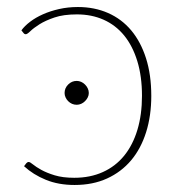

<svg xmlns="http://www.w3.org/2000/svg" viewBox="-20 -521 508 547"><path d="M55 -56Q56.5 -57.5 58 -58.5Q59.5 -59.5 62 -59.5Q65.5 -59.5 74 -52.5Q82.5 -45.5 97.8 -37Q113 -28.5 136 -21.5Q159 -14.5 191.5 -14.5Q237 -14.5 273 -30.8Q309 -47 333.8 -77.5Q358.5 -108 371.5 -151.2Q384.5 -194.5 384.5 -248Q384.5 -303.5 371.2 -346.8Q358 -390 333.8 -419.8Q309.5 -449.5 275.2 -464.8Q241 -480 199 -480Q161 -480 135.2 -471.2Q109.5 -462.5 92.5 -451.8Q75.5 -441 66.5 -432.2Q57.5 -423.5 53.5 -423.5Q49.5 -423.5 47 -427L41 -434.5Q50 -447 65.8 -459Q81.5 -471 102.2 -480.2Q123 -489.5 148.2 -495.2Q173.5 -501 202 -501Q249 -501 287.8 -484Q326.5 -467 353.8 -434.5Q381 -402 396 -355Q411 -308 411 -248Q411 -191 396.2 -144.2Q381.5 -97.5 353.5 -64.2Q325.5 -31 285 -12.5Q244.5 6 192.5 6Q146.5 6 110.5 -8.8Q74.5 -23.5 48.5 -47.5ZM233 -256Q233 -249.5 230 -243.5Q227 -237.5 222.2 -232.8Q217.5 -228 211.2 -225.2Q205 -222.5 198.5 -222.5Q191.5 -222.5 185.2 -225.2Q179 -228 174.2 -232.8Q169.5 -237.5 166.8 -243.5Q164 -249.5 164 -256Q164 -270 174.2 -280.2Q184.5 -290.5 198.5 -290.5Q205 -290.5 211.2 -287.8Q217.5 -285 222.2 -280.2Q227 -275.5 230 -269.2Q233 -263 233 -256Z"/></svg>

Font: Lato ExtraLight
Style: Regular
Weight: 275
Designer: Lukasz Dziedzic with Adam Twardoch and Botio Nikoltchev
Foundry: tyPoland Lukasz Dziedzic
Version: Version 2.015; 2015-08-06; http://www.latofonts.com/